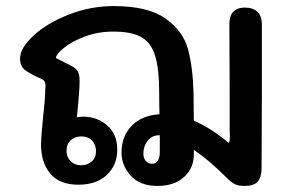

<svg xmlns="http://www.w3.org/2000/svg" viewBox="-20 -608 958 632"><path d="M842 -529V-301L841 -55Q841 -25 828.5 -10.5Q816 4 786 4Q763 4 751.5 -2.5Q740 -9 724 -25Q670 -79 618 -115V-100Q618 -54 585.5 -25Q553 4 498 4Q441 4 410.5 -29.5Q380 -63 380 -106Q380 -159 413 -193.5Q446 -228 505 -232Q504 -262 504 -302Q504 -382 490.5 -425Q477 -468 445 -486Q413 -504 353 -504Q303 -504 260 -488Q217 -472 190.5 -450.5Q164 -429 164 -417L217 -390Q233 -381 237.5 -370.5Q242 -360 242 -342Q242 -312 236 -252L233 -222Q245 -224 254 -224Q299 -224 332.5 -195.5Q366 -167 366 -115Q366 -65 332 -32.5Q298 0 238 0Q176 0 145.5 -36.5Q115 -73 115 -134Q115 -152 121 -214Q129 -284 129 -313L130 -325Q130 -342 117 -348Q80 -364 63 -377Q46 -390 46 -415Q46 -450 90.5 -491Q135 -532 206.5 -560Q278 -588 354 -588Q468 -588 525.5 -546.5Q583 -505 599 -445.5Q615 -386 617 -301L618 -211Q677 -185 732 -138Q735 -138 736 -146.5Q737 -155 736.5 -164Q736 -173 736 -180V-309L735 -530Q735 -556 748 -569.5Q761 -583 786 -583Q813 -583 827.5 -569Q842 -555 842 -529ZM506 -107V-163Q480 -163 466 -145Q452 -127 452 -102Q452 -87 460 -78Q468 -69 479 -69Q506 -69 506 -107ZM248 -159Q227 -159 213 -146.5Q199 -134 199 -111Q199 -91 212.5 -77.5Q226 -64 247 -64Q268 -64 282 -76.5Q296 -89 296 -110Q296 -132 283 -145.5Q270 -159 248 -159Z"/></svg>

Font: Mali SemiBold
Style: Regular
Weight: 600
Designer: Kitiyaporn Chalermlarp | Katatrad Aksorn Co.,Ltd.
Foundry: Cadson Demak Co.,Ltd.
Version: Version 1.000; ttfautohint (v1.6)